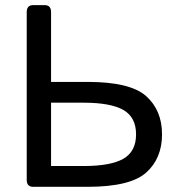

<svg xmlns="http://www.w3.org/2000/svg" viewBox="-20 -720 688 740"><path d="M107.4 0Q83 0 83 -26.9V-673.3Q83 -700.2 107.4 -700.2H152.3Q176.8 -700.2 176.8 -673.3V-404.3H317.4Q481.9 -404.3 543.2 -349.6Q604.5 -294.9 604.5 -202.1Q604.5 -109.4 543.2 -54.7Q481.9 0 317.4 0ZM176.8 -80.1H301.8Q406.7 -80.1 455.6 -108.2Q504.4 -136.2 504.4 -202.1Q504.4 -268.1 455.6 -296.1Q406.7 -324.2 301.8 -324.2H176.8Z"/></svg>

Font: Istok
Style: Regular
Weight: 500
Designer: Andrey V. Panov
Foundry: Andrey V. Panov
Version: Version 1.0.3